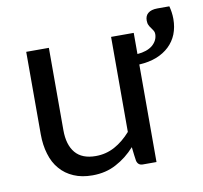

<svg xmlns="http://www.w3.org/2000/svg" viewBox="-70 -659 786 742"><g transform="rotate(-10 323.5 -288.0)"><path d="M640.6 -584Q643.6 -573.2 645.5 -560.5Q647.5 -546.9 647.5 -533.2Q647.5 -501 636.7 -473.6Q626 -447.3 605.5 -427.7Q585 -408.2 555.7 -396.5Q525.4 -384.8 487.3 -382.8Q487.3 -254.9 487.3 0Q473.6 0 433.6 0Q415 0 410.2 -18.6Q407.2 -37.1 403.3 -73.2Q370.1 -36.1 329.1 -14.6Q288.1 7.8 235.4 7.8Q193.4 7.8 162.1 -5.9Q129.9 -19.5 108.4 -44.9Q86.9 -69.3 76.2 -105.5Q65.4 -140.6 65.4 -183.6Q65.4 -229.5 65.4 -322.3Q65.4 -368.2 65.4 -506.8Q87.9 -506.8 154.3 -506.8Q154.3 -425.8 154.3 -183.6Q154.3 -126 180.7 -94.7Q207 -63.5 260.7 -63.5Q300.8 -63.5 335 -82Q369.1 -100.6 398.4 -133.8Q398.4 -257.8 398.4 -506.8Q419.9 -506.8 487.3 -506.8Q487.3 -485.4 487.3 -423.8Q525.4 -426.8 546.9 -444.3Q568.4 -462.9 568.4 -488.3Q568.4 -496.1 564.5 -502Q560.5 -507.8 556.6 -513.7Q551.8 -519.5 548.8 -526.4Q544.9 -533.2 544.9 -544.9Q544.9 -563.5 556.6 -573.2Q569.3 -584 593.8 -584Q609.4 -584 640.6 -584Z"/></g></svg>

Font: Lato
Style: Regular
Weight: 400
Designer: Lukasz Dziedzic with Adam Twardoch and Botio Nikoltchev
Version: Version 2.015; 2015-08-06; http://www.latofonts.com/